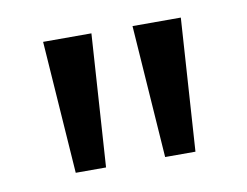

<svg xmlns="http://www.w3.org/2000/svg" viewBox="-43 -769 473 368"><g transform="rotate(-10 194.0 -585.0)"><path d="M154 -714H60L78 -456H137ZM328 -714H234L252 -456H311Z"/></g></svg>

Font: Noto Sans Lao Looped Condensed
Style: Regular
Weight: 400
Width: 3
Designer: Mark Frömberg, Ben Mitchell
Foundry: The Fontpad Ltd
Version: Version 1.002